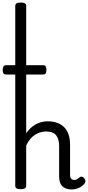

<svg xmlns="http://www.w3.org/2000/svg" viewBox="-20 -1473 692 1510"><path d="M544 17Q518 17 499 10Q480 3 468 -10Q456 -23 450.5 -42.5Q445 -62 445 -86V-326Q445 -379 421.5 -409Q398 -439 343 -439Q322 -439 300 -433Q278 -427 257 -414Q236 -401 218 -380Q200 -359 186 -328V-11Q186 2 175 8.5Q164 15 143 15Q121 15 110.5 8.5Q100 2 100 -11V-1427Q100 -1440 110.5 -1446.5Q121 -1453 143 -1453Q164 -1453 175 -1446.5Q186 -1440 186 -1427V-425Q201 -447 219 -464Q237 -481 258.5 -493.5Q280 -506 304.5 -512.5Q329 -519 355 -519Q407 -519 446.5 -500Q486 -481 508.5 -440.5Q531 -400 531 -334V-96Q531 -83 535 -74.5Q539 -66 546.5 -62Q554 -58 563 -58Q574 -58 581 -61Q588 -64 594.5 -69.5Q601 -75 608 -80Q616 -86 626 -83Q636 -80 643 -70Q651 -60 652 -50.5Q653 -41 646 -31Q635 -16 618.5 -5Q602 6 583 11.5Q564 17 544 17ZM29 -887Q11 -887 6 -898Q1 -909 1 -922Q1 -936 6 -948Q11 -960 29 -960H318Q336 -960 340.5 -948Q345 -936 345 -922Q345 -909 340.5 -898Q336 -887 318 -887Z"/></svg>

Font: Playwrite ID
Style: Regular
Weight: 400
Designer: Veronika Burian, José Scaglione
Foundry: TypeTogether
Version: Version 1.002